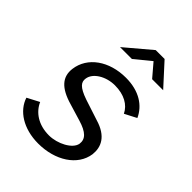

<svg xmlns="http://www.w3.org/2000/svg" viewBox="-212 -831 947 947"><g transform="rotate(45 261.5 -358.0)"><path d="M399 -612H476L372 -726H310L175 -612H258L341 -680ZM226 10C344 10 440 -51 453 -143C459 -197 437 -250 348 -276L241 -311C174 -334 161 -355 165 -382C171 -426 228 -461 291 -461C355 -461 401 -435 421 -393L483 -425C456 -485 395 -526 303 -526C186 -526 97 -463 85 -370C77 -308 112 -266 203 -240L289 -214C353 -195 376 -170 371 -134C364 -92 294 -56 235 -56C161 -56 110 -92 88 -142L25 -109C47 -40 122 10 226 10Z"/></g></svg>

Font: United Sans
Style: Italic
Weight: 400
Italic angle: -8°
Designer: Pablo Impallari, Rodrigo Fuenzalida (Modified by Dan O. Williams)
Version: Version 1.000;PS 001.000;hotconv 1.0.88;makeotf.lib2.5.64775